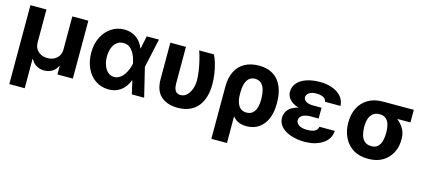

<svg xmlns="http://www.w3.org/2000/svg" viewBox="-59 -1048 3855 1747"><g transform="rotate(15 1869.0 -175.0)"><path d="M205.6 197.8H60.5V-545.4H211.4V-232.4Q212.4 -198.2 227.1 -174.3Q241.7 -149.9 270 -134.8Q296.4 -120.6 333.5 -120.6Q370.6 -120.6 397 -134.8Q423.8 -149.4 439.5 -174.3Q455.1 -199.7 455.1 -232.4V-545.4H606V0H460.9V-77.6H456.5Q439.5 -42.5 407.2 -22.9Q374.5 -3.4 333.5 -3.4Q292.5 -3.4 259.8 -22.9Q227.1 -42 210 -77.6H205.6Z M941.9 11.2Q873 10.7 820.3 -25.4Q767.1 -61 736.8 -125.5Q706.5 -189.9 706.5 -272.9Q706.5 -355 738.3 -418.5Q769.5 -480.5 823.7 -517.1Q877 -552.7 944.3 -552.7Q987.8 -552.7 1024.4 -537.1Q1060.1 -522 1086.9 -492.7Q1112.3 -464.8 1128.4 -424.8H1173.8L1211.4 -273.9L1277.8 0H1161.6L1099.1 -273.9Q1094.7 -296.4 1084 -329.1Q1074.7 -356.9 1059.1 -380.4Q1043.9 -403.3 1021.5 -418Q999.5 -432.1 968.8 -432.1Q932.6 -432.1 906.7 -412.1Q881.3 -392.1 867.2 -356Q853.5 -320.8 853.5 -273.9Q853.5 -225.6 867.7 -190.4Q881.8 -152.8 906.2 -132.8Q931.6 -111.3 963.9 -111.3Q992.2 -111.3 1015.1 -127Q1038.6 -142.1 1055.2 -166Q1072.3 -190.9 1083 -218.3Q1094.2 -246.6 1099.1 -271.5L1156.2 -545.4H1271L1211.4 -271.5L1173.8 -124.5H1130.4Q1115.7 -85.9 1090.3 -55.2Q1065.4 -24.4 1027.8 -6.3Q991.2 11.2 941.9 11.2Z M1378.4 -203.1V-545.4H1525.4V-201.7Q1525.4 -166.5 1534.2 -146Q1542.5 -126 1557.6 -117.2Q1571.3 -108.9 1589.4 -108.9Q1624 -108.9 1649.4 -133.3Q1673.8 -157.2 1688 -196.3Q1701.2 -234.4 1701.2 -276.9Q1700.7 -316.4 1693.4 -367.2Q1687.5 -408.2 1675.3 -459.5Q1663.6 -507.8 1649.9 -545.4H1789.1Q1804.2 -515.6 1817.4 -472.7Q1830.1 -428.7 1837.9 -379.4Q1845.7 -330.6 1845.7 -276.9Q1845.7 -214.8 1831.5 -164.6Q1816.9 -112.3 1786.6 -73.2Q1756.3 -34.2 1708.5 -12.2Q1660.6 9.8 1593.8 9.8Q1496.1 9.8 1437.5 -41.5Q1378.4 -92.8 1378.4 -203.1Z M2112.3 203.1H1965.3V-288.6Q1965.3 -373.5 1995.6 -433.1Q2025.4 -492.2 2081.5 -522.5Q2137.7 -552.7 2212.9 -552.7Q2280.3 -552.7 2326.7 -530.3Q2373.5 -507.3 2402.3 -468.3Q2432.1 -426.8 2444.8 -377.4Q2457.5 -327.1 2457.5 -267.1V-257.3Q2457.5 -176.3 2432.1 -116.7Q2405.8 -56.6 2357.9 -23.4Q2310.1 9.8 2242.2 9.8Q2177.7 9.8 2139.2 -21Q2100.6 -50.8 2078.6 -106Q2055.7 -163.1 2043.5 -232.4L2111.3 -257.8Q2111.3 -230.5 2115.2 -207Q2119.6 -181.6 2130.4 -159.7Q2142.1 -136.7 2160.6 -124Q2181.2 -110.4 2210.4 -110.4Q2249.5 -110.4 2271.5 -132.3Q2293.5 -154.3 2302.2 -187.5Q2311 -222.2 2310.5 -257.3V-267.1Q2310.5 -309.6 2300.8 -347.2Q2291.5 -383.3 2269 -405.8Q2246.1 -427.7 2208.5 -427.7Q2173.8 -427.7 2151.9 -406.7Q2130.4 -386.7 2120.6 -351.1Q2110.8 -314.9 2111.3 -274.4Z M2751 -285.6H2860.4V-228H2783.2Q2757.3 -228 2732.9 -221.2Q2710 -214.8 2694.8 -199.7Q2681.2 -185.5 2680.2 -163.1Q2681.2 -137.7 2707 -119.6Q2733.9 -101.1 2782.2 -101.1Q2834 -101.1 2857.9 -115.2Q2883.3 -129.9 2886.7 -157.2H3030.8Q3029.3 -116.2 3009.8 -85Q2988.8 -52.7 2956.1 -32.7Q2922.4 -11.7 2879.9 -0.5Q2840.3 9.8 2790 9.8Q2718.3 9.8 2661.1 -9.8Q2603.5 -28.8 2569.8 -64.5Q2537.1 -99.6 2536.1 -148.4Q2537.1 -178.7 2548.8 -202.6Q2562 -228.5 2586.9 -246.1Q2613.8 -264.6 2653.8 -275.4Q2693.8 -285.6 2751 -285.6ZM2860.4 -329.6V-265.1H2751Q2697.8 -265.1 2659.7 -275.9Q2620.6 -287.1 2595.7 -305.2Q2569.8 -323.7 2557.6 -347.2Q2544.9 -371.1 2544.9 -395.5Q2544.9 -445.3 2576.7 -481Q2609.4 -516.6 2663.6 -534.7Q2717.8 -552.7 2789.6 -552.7Q2852.5 -552.7 2905.8 -533.2Q2957.5 -513.7 2989.3 -477.5Q3020 -441.9 3022.9 -390.1H2877Q2874 -416.5 2848.1 -429.7Q2821.3 -442.4 2782.2 -442.4Q2736.8 -442.4 2713.9 -424.8Q2690.9 -407.2 2689.9 -383.3Q2690.9 -358.9 2714.8 -344.2Q2739.3 -329.6 2783.2 -329.6Z M3130.4 -258.3V-270Q3131.3 -344.2 3160.6 -401.9Q3190.4 -460.4 3247.6 -494.6Q3304.7 -528.3 3387.7 -528.3Q3398.4 -522.5 3409.7 -505.9Q3418 -492.2 3437 -473.1Q3454.1 -456.1 3484.9 -446.3Q3522.9 -434.1 3558.6 -404.3Q3593.8 -374.5 3615.7 -335.4Q3638.2 -293.9 3637.7 -248.5V-238.8Q3638.7 -168.9 3608.9 -112.8Q3579.1 -55.7 3523.9 -22.9Q3468.8 9.8 3388.7 9.8Q3305.2 9.8 3248.5 -25.4Q3191.4 -60.1 3161.1 -121.6Q3130.9 -182.6 3130.4 -258.3ZM3280.3 -270V-258.3Q3281.2 -216.8 3291 -183.1Q3301.3 -148.4 3324.7 -129.4Q3348.1 -108.9 3388.7 -108.9Q3425.3 -108.9 3447.3 -129.4Q3469.2 -149.9 3478.5 -183.1Q3487.8 -219.2 3487.8 -258.3V-270Q3487.8 -305.2 3478.5 -339.4Q3468.8 -371.6 3447.3 -390.1Q3424.8 -409.7 3387.7 -409.7Q3349.1 -409.7 3325.2 -390.1Q3301.3 -370.6 3291 -339.4Q3281.2 -310.1 3280.3 -270ZM3387.7 -528.3H3676.3V-409.7H3387.7Z"/></g></svg>

Font: My Font
Style: Bold
Weight: 500
Designer: Rasmus Andersson
Foundry: rsms
Version: Version 0.001